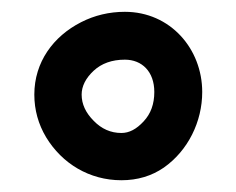

<svg xmlns="http://www.w3.org/2000/svg" viewBox="-20 -353 400 325"><path d="M38.1 -192.9C38.1 -167 44.9 -142.6 58.1 -120.6C85 -76.2 131.3 -47.9 185.5 -47.9C212.9 -47.9 236.8 -55.2 257.3 -69.3C298.3 -98.1 322.3 -147 322.3 -197.3C322.3 -270.5 268.1 -333 191.4 -333C165 -333 140.1 -327.1 117.2 -315.4C70.3 -291.5 38.1 -248 38.1 -192.9ZM118.2 -192.9C118.2 -207 125 -220.7 138.7 -233.4C151.9 -245.6 169.4 -252 191.4 -252C220.2 -252 241.2 -231.9 241.2 -197.3C241.2 -177.2 235.4 -160.6 223.1 -147.5C210.9 -134.3 198.7 -127.9 185.5 -127.9C167.5 -127.9 151.9 -134.8 138.7 -148.4C125 -162.1 118.2 -176.8 118.2 -192.9Z"/></svg>

Font: Mikhak SemiBold
Style: Regular
Weight: 600
Designer: Amin Abedi
Version: Version 3.2